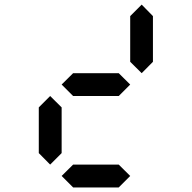

<svg xmlns="http://www.w3.org/2000/svg" viewBox="-20 -821 840 841"><path d="M199.7 -100.1 149.9 -150.4V-350.6L199.7 -400.4L250 -350.6V-150.4ZM600.6 -500.5 550.3 -550.3V-750.5L600.6 -800.8L649.9 -750.5V-550.3ZM500 -400.4H300.3L250 -450.7L300.3 -500.5H500L550.3 -450.7ZM500 0H300.3L250 -50.3L300.3 -100.1H500L550.3 -50.3Z"/></svg>

Font: E1234
Style: Regular
Weight: 400
Designer: GGBot
Version: Version 1.00;September 7, 2020